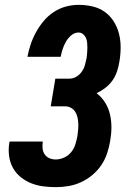

<svg xmlns="http://www.w3.org/2000/svg" viewBox="-20 -763 540 791"><path d="M210 8Q183 8 157 4.5Q131 1 107.5 -8.5Q84 -18 64.5 -34Q45 -50 33 -72Q21 -94 17.5 -120Q14 -146 18 -172Q18 -174 18.5 -176Q19 -178 20 -180H156Q156 -179 156 -178.5Q156 -178 156 -177Q154 -164 155.5 -150.5Q157 -137 164.5 -126.5Q172 -116 184 -111Q196 -106 210 -106Q227 -106 244.5 -114Q262 -122 273.5 -136.5Q285 -151 290.5 -168.5Q296 -186 299 -203Q301 -216 302 -229Q303 -242 302.5 -255Q302 -268 299 -280.5Q296 -293 289.5 -303Q283 -313 272 -319Q261 -325 248 -325H189L208 -439H266Q281 -439 294.5 -447Q308 -455 317 -468Q326 -481 330 -495.5Q334 -510 337 -525Q338 -535 339 -545.5Q340 -556 340 -566.5Q340 -577 339 -587.5Q338 -598 334 -607Q330 -616 322 -622.5Q314 -629 304 -629Q287 -629 273.5 -617.5Q260 -606 251.5 -591Q243 -576 238 -560.5Q233 -545 230 -529H93Q98 -555 106.5 -580.5Q115 -606 128.5 -630.5Q142 -655 160 -676.5Q178 -698 201.5 -713.5Q225 -729 251.5 -736Q278 -743 304 -743Q333 -743 361 -736.5Q389 -730 411 -714.5Q433 -699 448 -675.5Q463 -652 470 -625Q477 -598 477 -568.5Q477 -539 472 -510Q469 -490 462.5 -470Q456 -450 444 -432.5Q432 -415 414.5 -401.5Q397 -388 378 -379Q399 -363 413 -340.5Q427 -318 433 -292.5Q439 -267 439 -239Q439 -211 434 -183Q430 -158 421.5 -132Q413 -106 397.5 -83Q382 -60 360.5 -42Q339 -24 314 -12.5Q289 -1 262.5 3.5Q236 8 210 8Z"/></svg>

Font: Iosevka Curly Heavy Oblique
Style: Regular
Weight: 900
Italic angle: -9°
Monospace: yes
Designer: Belleve Invis
Foundry: Belleve Invis
Version: Version 11.1.0; ttfautohint (v1.8.3)